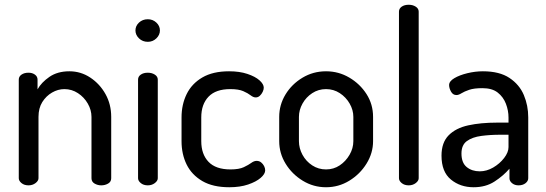

<svg xmlns="http://www.w3.org/2000/svg" viewBox="-20 -780 2297 808"><path d="M100 0Q82 0 70.5 -9.5Q59 -19 59 -30V-445Q59 -458 70.5 -466Q82 -474 100 -474Q116 -474 127 -466Q138 -458 138 -445V-404Q154 -433 188 -456.5Q222 -480 272 -480Q320 -480 360 -453.5Q400 -427 424 -384Q448 -341 448 -288V-30Q448 -15 435 -7.5Q422 0 406 0Q391 0 378 -7.5Q365 -15 365 -30V-288Q365 -317 349.5 -344Q334 -371 308 -388Q282 -405 251 -405Q224 -405 199 -390.5Q174 -376 158 -350.5Q142 -325 142 -288V-30Q142 -19 129.5 -9.5Q117 0 100 0Z M602 0Q584 0 572.5 -9.5Q561 -19 561 -30V-445Q561 -458 572.5 -466Q584 -474 602 -474Q619 -474 631.5 -466Q644 -458 644 -445V-30Q644 -19 631.5 -9.5Q619 0 602 0ZM602 -604Q580 -604 565 -618.5Q550 -633 550 -652Q550 -671 565 -685Q580 -699 602 -699Q623 -699 638 -685Q653 -671 653 -652Q653 -633 638 -618.5Q623 -604 602 -604Z M945 8Q876 8 831.5 -18Q787 -44 765.5 -87.5Q744 -131 744 -186V-286Q744 -340 765.5 -384Q787 -428 831.5 -454Q876 -480 944 -480Q988 -480 1021 -469Q1054 -458 1072 -442Q1090 -426 1090 -411Q1090 -403 1085.5 -393.5Q1081 -384 1073.5 -377Q1066 -370 1056 -370Q1046 -370 1034.5 -379Q1023 -388 1003.5 -396.5Q984 -405 949 -405Q888 -405 857.5 -373Q827 -341 827 -286V-186Q827 -131 857.5 -99Q888 -67 950 -67Q986 -67 1006 -76.5Q1026 -86 1037.5 -94.5Q1049 -103 1060 -103Q1071 -103 1079 -96.5Q1087 -90 1091.5 -81Q1096 -72 1096 -63Q1096 -48 1077 -31.5Q1058 -15 1024 -3.5Q990 8 945 8Z M1352 8Q1299 8 1254 -19.5Q1209 -47 1182 -91Q1155 -135 1155 -186V-288Q1155 -339 1181.5 -382.5Q1208 -426 1253 -453Q1298 -480 1352 -480Q1405 -480 1450 -453.5Q1495 -427 1522.5 -384Q1550 -341 1550 -288V-186Q1550 -136 1522.5 -91.5Q1495 -47 1450 -19.5Q1405 8 1352 8ZM1352 -67Q1384 -67 1409.5 -84Q1435 -101 1451 -128.5Q1467 -156 1467 -186V-288Q1467 -317 1451.5 -344Q1436 -371 1410 -388Q1384 -405 1352 -405Q1320 -405 1294 -388Q1268 -371 1253 -344Q1238 -317 1238 -288V-186Q1238 -156 1253 -128.5Q1268 -101 1294 -84Q1320 -67 1352 -67Z M1700 0Q1682 0 1670.5 -9.5Q1659 -19 1659 -30V-731Q1659 -744 1670.5 -752Q1682 -760 1700 -760Q1717 -760 1729.5 -752Q1742 -744 1742 -731V-30Q1742 -19 1729.5 -9.5Q1717 0 1700 0Z M1973 8Q1917 8 1877.5 -24.5Q1838 -57 1838 -125Q1838 -180 1868 -210.5Q1898 -241 1950.5 -252.5Q2003 -264 2072 -264H2120V-285Q2120 -315 2109 -343.5Q2098 -372 2074.5 -390.5Q2051 -409 2010 -409Q1975 -409 1954.5 -402Q1934 -395 1922 -387.5Q1910 -380 1901 -380Q1886 -380 1878 -394.5Q1870 -409 1870 -422Q1870 -438 1892 -451Q1914 -464 1947 -472Q1980 -480 2012 -480Q2082 -480 2124 -452Q2166 -424 2184.5 -380Q2203 -336 2203 -286V-30Q2203 -18 2191.5 -9Q2180 0 2162 0Q2146 0 2135 -9Q2124 -18 2124 -30V-70Q2098 -40 2061 -16Q2024 8 1973 8ZM1999 -59Q2028 -59 2055.5 -75Q2083 -91 2101.5 -115Q2120 -139 2120 -161V-213H2085Q2043 -213 2005.5 -208Q1968 -203 1945 -186.5Q1922 -170 1922 -134Q1922 -95 1944 -77Q1966 -59 1999 -59Z"/></svg>

Font: Dosis Medium
Style: Regular
Weight: 500
Designer: EdgarTolentino, PabloImpallari, IginoMarini
Foundry: EdgarTolentino, PabloImpallari, IginoMarini
Version: Version 3.001; ttfautohint (v1.8.2)